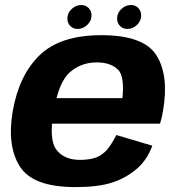

<svg xmlns="http://www.w3.org/2000/svg" viewBox="-20 -739 706 764"><path d="M279.7 5.5 298.9 -102.8Q234.8 -102.8 204.7 -143Q173.7 -182.3 193.6 -296.4Q213.5 -413 258.5 -452.1Q303.8 -490.7 364.5 -490.7Q426.7 -490.7 455.3 -455.2Q475.1 -424.7 467.1 -348.4H187.4L169.7 -246.9H616.8Q624 -269.5 628.5 -297.1Q653.2 -437.6 602.8 -518.5Q552.2 -599 383.4 -599Q219.8 -599 137.5 -519.2Q55.6 -439.8 30.7 -296.8Q7 -157.2 59.6 -75.6Q111.8 5.5 279.7 5.5ZM298.9 -102.8 279.7 5.5Q368.9 5.5 424.1 -11.9Q478.4 -28.9 521.9 -65.2Q564.7 -100.6 586 -159.2L443.2 -201.7Q426.9 -170 408.5 -146.2Q389.2 -122.8 363.3 -112.7Q336.5 -102.8 298.9 -102.8ZM289.5 -623.8Q310 -623.8 327.1 -639.8Q344.2 -655.7 344.2 -677.6Q344.2 -695.4 332.5 -707.2Q320.8 -719 303.1 -719Q281.8 -719 265 -703.1Q248.1 -687.1 248.1 -665.2Q248.1 -647.5 259.5 -635.6Q271 -623.8 289.5 -623.8ZM486.9 -623.8Q508.4 -623.8 525 -639.8Q541.6 -655.7 541.6 -677.6Q541.6 -695.4 530.3 -707.2Q519.1 -719 500.6 -719Q479.7 -719 462.8 -703.1Q445.9 -687.1 445.9 -665.2Q445.9 -647.5 457.6 -635.6Q469.3 -623.8 486.9 -623.8Z"/></svg>

Font: Anybody Thin
Style: Italic
Weight: 100
Italic angle: -10°
Designer: Tyler Finck
Foundry: Etcetera Type Company
Version: Version 1.114;gftools[0.9.25]